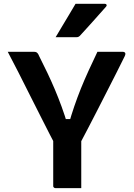

<svg xmlns="http://www.w3.org/2000/svg" viewBox="-20 -966 690 986"><path d="M397.3 0Q375 0 352.7 0Q330.4 0 308.6 0Q286.7 0 264.3 0Q261.3 0 258.8 -1.5Q256.3 -3 254.8 -5.1Q253.3 -7.1 253.3 -11Q253.3 -82 253.3 -157Q253.3 -231.9 253.3 -302.9H397.3Q397.3 -271.3 397.3 -236.4Q397.3 -201.5 397.3 -167Q397.3 -132.4 397.3 -100Q397.3 -74.9 397.3 -49.9Q397.3 -24.9 397.3 0ZM19.8 -700Q55.6 -700 89.4 -700Q123.1 -700 153.8 -700Q161.5 -700 165.8 -698.1Q170 -696.3 173.7 -691.7Q177.5 -687 181 -678Q203.3 -633.9 223.4 -591.8Q243.4 -549.7 261.6 -506.8Q279.8 -463.9 296.5 -418Q313.3 -372.1 328.3 -321.2L291.5 -354.6H368.2L330.7 -320.8Q345.6 -373.8 361.5 -420.1Q377.4 -466.5 395.3 -511.1Q413.3 -555.7 434.3 -601.7Q455.2 -647.7 480.3 -700Q515.2 -700 547.5 -700Q579.9 -700 609.5 -700Q619.3 -700 622.7 -694.3Q626.1 -688.6 619.8 -675.9Q598.5 -632.8 575.6 -587.4Q552.6 -542.1 528.7 -495.3Q504.9 -448.6 480.5 -400.9Q456.2 -353.3 431.9 -306.8Q407.7 -260.2 383.9 -215.5Q341.8 -215.5 317.6 -216Q293.4 -216.4 282.1 -217.3Q270.7 -218.2 266.9 -220.9Q263.2 -223.6 260.5 -228.1Q254.4 -238.7 236.1 -274.8Q217.9 -310.8 191.4 -362.8Q164.9 -414.7 135 -474.4Q105.1 -534.2 75.3 -592.9Q45.5 -651.6 19.8 -700ZM367.9 -946.4Q405.5 -946.4 427 -946.4Q448.4 -946.4 468 -946.4Q487.6 -946.4 518.9 -946.4Q524.9 -946.4 527.1 -941.8Q529.2 -937.3 525.1 -932.3Q506.2 -911.1 491.9 -895Q477.6 -879 464 -863.6Q450.4 -848.3 433 -829.1Q415.5 -809.9 389.4 -781.3Q387.4 -779.1 383.3 -777.1Q379.3 -775 373.3 -775Q345.8 -775 328.3 -775Q310.9 -775 296.8 -775Q282.8 -775 265.7 -775Q284.1 -805.9 300.4 -833.2Q316.7 -860.6 333.5 -888.4Q350.3 -916.3 367.9 -946.4Z"/></svg>

Font: Recursive Sans Linear Light
Style: Regular
Weight: 300
Version: Version 1.085